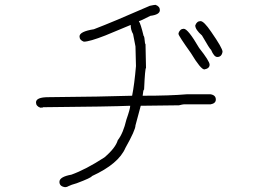

<svg xmlns="http://www.w3.org/2000/svg" viewBox="-20 -637 1040 784"><path d="M615.2 -617.2Q632.8 -610.8 632.8 -595.7Q632.8 -577.1 593.8 -572.3Q552.7 -550.8 546.9 -550.8Q554.2 -541 566.4 -490.2Q569.8 -490.2 572.3 -459Q574.2 -459 574.2 -455.1Q576.2 -374 576.2 -359.4Q572.3 -359.4 568.4 -271.5Q564.9 -271.5 562.5 -246.1H564.5Q674.3 -246.1 742.2 -252H839.8Q861.3 -248.5 861.3 -230.5Q861.3 -214.8 839.8 -210.9H730.5Q726.6 -210.9 710.9 -207Q596.7 -205.1 554.7 -205.1L533.2 -125Q533.2 -106 492.2 -33.2Q464.4 32.2 355.5 82Q353 88.9 293 111.3Q270 117.7 259.8 123Q253.4 127 248 127H244.1Q222.7 123.5 222.7 105.5Q222.7 85 271.5 76.2Q330.1 55.2 406.2 5.9Q451.7 -32.7 460.9 -64.5Q482.9 -92.3 496.1 -148.4Q511.7 -192.9 511.7 -205.1H509.8Q437 -201.7 156.2 -199.2Q156.2 -197.3 144.5 -197.3Q127 -203.6 127 -218.8Q127 -240.2 177.7 -240.2Q402.8 -242.2 519.5 -246.1Q528.8 -292.5 535.2 -367.2Q533.2 -427.7 533.2 -447.3L523.4 -498Q513.7 -514.2 513.7 -535.2L410.2 -492.2Q345.2 -466.8 322.3 -466.8Q304.7 -473.1 304.7 -488.3Q304.7 -508.3 363.3 -517.6Q444.8 -548.8 591.8 -613.3Q609.4 -617.2 615.2 -617.2ZM798.8 -550.8Q812.5 -550.8 841.8 -507.8Q888.7 -440.4 888.7 -425.8Q885.3 -404.3 867.2 -404.3Q854 -404.3 841.8 -433.6Q837.4 -435.1 804.7 -492.2Q777.3 -516.1 777.3 -533.2Q783.7 -550.8 798.8 -550.8ZM730.5 -519.5Q747.6 -519.5 793 -441.4Q835.9 -387.2 835.9 -373Q835.9 -357.4 814.5 -353.5Q799.8 -353.5 759.8 -419.9Q709 -491.2 709 -498V-502Q715.3 -519.5 730.5 -519.5Z"/></svg>

Font: CEF Fonts CJK Mono
Style: Regular
Weight: 400
Designer: PartyBoss (派对大魔王)
Version: Release 2.25